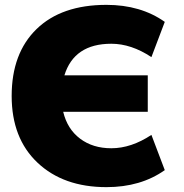

<svg xmlns="http://www.w3.org/2000/svg" viewBox="-20 -760 756 790"><path d="M418 10Q241 10 134.5 -90.5Q28 -191 28 -365Q28 -541 130.5 -640.5Q233 -740 418 -740Q559 -740 658 -670L603 -525Q520 -580 438 -580Q285 -580 245 -450H588V-300H240Q257 -229 309.5 -189.5Q362 -150 438 -150Q520 -150 603 -205L658 -60Q559 10 418 10Z"/></svg>

Font: Mplus 1p Black
Style: Regular
Weight: 900
Version: Version 1.061